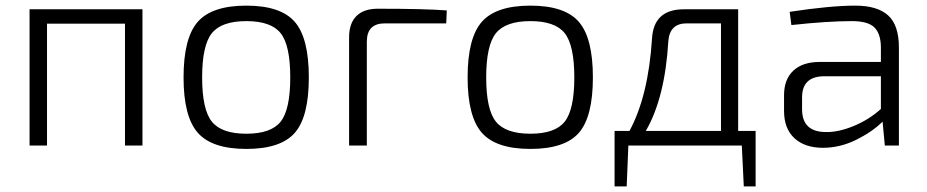

<svg xmlns="http://www.w3.org/2000/svg" viewBox="-20 -517 3294 682"><path d="M486 -484V0H424V-433H147V0H85V-484Z M632 -242Q632 -382 682.5 -439.5Q733 -497 855 -497Q977 -497 1027 -439.5Q1077 -382 1077 -242Q1077 -102 1027 -45Q977 12 855 12Q733 12 682.5 -45.5Q632 -103 632 -242ZM977 -399Q943 -442 855 -442Q767 -442 732.5 -399Q698 -356 698 -242Q698 -128 732.5 -85Q767 -42 855 -42Q943 -42 977 -85Q1011 -128 1011 -242Q1011 -356 977 -399Z M1220 0V-384Q1220 -434 1246 -460Q1272 -486 1322 -486Q1488 -486 1567 -480L1565 -434H1347Q1283 -434 1283 -369V0Z M1641 -242Q1641 -382 1691.5 -439.5Q1742 -497 1864 -497Q1986 -497 2036 -439.5Q2086 -382 2086 -242Q2086 -102 2036 -45Q1986 12 1864 12Q1742 12 1691.5 -45.5Q1641 -103 1641 -242ZM1986 -399Q1952 -442 1864 -442Q1776 -442 1741.5 -399Q1707 -356 1707 -242Q1707 -128 1741.5 -85Q1776 -42 1864 -42Q1952 -42 1986 -85Q2020 -128 2020 -242Q2020 -356 1986 -399Z M2664 -52V145H2622L2615 0H2212L2206 145H2163V-52H2216Q2283 -176 2296 -380Q2302 -484 2409 -484H2602V-52ZM2541 -434H2419Q2359 -434 2354 -371Q2342 -169 2274 -52H2541Z M2791 -428 2785 -475Q2930 -497 3018 -497Q3096 -497 3134.5 -462.5Q3173 -428 3173 -348V0H3123L3115 -85Q3079 -49 3021.5 -20.5Q2964 8 2903 8Q2839 8 2802 -26Q2765 -60 2765 -123V-179Q2765 -235 2798 -266Q2831 -297 2892 -297H3109V-348Q3109 -396 3086.5 -419Q3064 -442 3006 -442Q2920 -442 2791 -428ZM2829 -171V-129Q2829 -48 2914 -48Q2958 -47 3012.5 -69.5Q3067 -92 3109 -130V-246H2902Q2829 -243 2829 -171Z"/></svg>

Font: Exo 2.0 Light
Style: Regular
Weight: 300
Designer: Natanael Gama
Version: Version 1.001;PS 001.001;hotconv 1.0.70;makeotf.lib2.5.58329